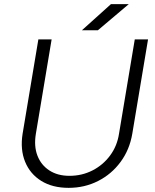

<svg xmlns="http://www.w3.org/2000/svg" viewBox="-20 -890 749 926"><path d="M311 16Q233 16 179 -17.5Q125 -51 101 -110Q77 -169 89 -245L165 -700H229L153 -245Q143 -185 160.5 -139.5Q178 -94 218 -68Q258 -42 315 -42Q375 -42 426 -68Q477 -94 511 -140Q545 -186 554 -245L630 -700H694L618 -245Q605 -168 561.5 -109Q518 -50 453 -17Q388 16 311 16ZM375 -744 515 -870H601L452 -744Z"/></svg>

Font: Figtree Light
Style: Italic
Weight: 300
Italic angle: -9.5°
Foundry: Erik Kennedy
Version: Version 2.001; ttfautohint (v1.8.4.7-5d5b);gftools[0.9.27]